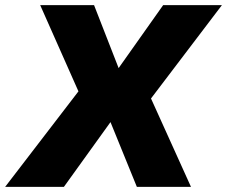

<svg xmlns="http://www.w3.org/2000/svg" viewBox="-60 -725 881 745"><path d="M-40 0 267 -400 269 -315 96 -705H305L401 -459H399L573 -705H801L504 -314L501 -398L681 0H471L368 -253H370L188 0Z"/></svg>

Font: Nunito Sans 7pt Black
Style: Italic
Weight: 900
Italic angle: -9°
Version: Version 3.101;gftools[0.9.27]